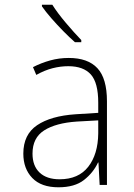

<svg xmlns="http://www.w3.org/2000/svg" viewBox="-20 -785 570 815"><path d="M228 10Q155 10 117 -29.5Q79 -69 79 -133Q79 -214 137.5 -253.5Q196 -293 301 -300L397 -306V-349Q397 -434 365.5 -469Q334 -504 270 -504Q237 -504 203.5 -495.5Q170 -487 134 -467L120 -500Q155 -518 193 -528.5Q231 -539 272 -539Q353 -539 393.5 -495.5Q434 -452 434 -355V0H403L398 -95H396Q376 -52 336.5 -21Q297 10 228 10ZM233 -24Q313 -24 354.5 -77Q396 -130 397 -219V-274L306 -269Q217 -263 167.5 -231.5Q118 -200 118 -133Q118 -81 148 -52.5Q178 -24 233 -24ZM298 -606Q275 -626 248.5 -653Q222 -680 198 -707.5Q174 -735 158 -758V-765H202Q224 -730 259.5 -688Q295 -646 325 -615V-606Z"/></svg>

Font: Noto Sans Mono Condensed ExtraLight
Style: Regular
Weight: 200
Width: 3
Designer: Monotype Design Team
Foundry: Monotype Imaging Inc.
Version: Version 2.014; ttfautohint (v1.8.4.7-5d5b)